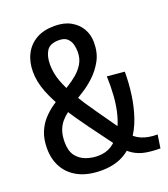

<svg xmlns="http://www.w3.org/2000/svg" viewBox="-132 -798 790 902"><g transform="rotate(-20 263.0 -347.0)"><path d="M221 10Q154 10 108 -13.5Q62 -37 38.5 -78.5Q15 -120 15 -174Q15 -221 29 -255Q43 -289 65.5 -313.5Q88 -338 114 -356Q140 -374 163 -389Q183 -402 207 -416.5Q231 -431 253.5 -450Q276 -469 291 -494Q306 -519 306 -553Q306 -570 301.5 -588.5Q297 -607 283 -620.5Q269 -634 241 -634Q196 -634 179.5 -608Q163 -582 163 -540Q163 -498 178.5 -455.5Q194 -413 223.5 -364Q253 -315 295.5 -255Q338 -195 392 -118Q403 -102 416.5 -91Q430 -80 446.5 -73Q463 -66 482.5 -62.5Q502 -59 526 -59L516 7Q477 7 444.5 1.5Q412 -4 384.5 -21Q357 -38 333 -70Q282 -139 235.5 -202Q189 -265 153.5 -322Q118 -379 97 -432Q76 -485 76 -536Q76 -585 95.5 -623Q115 -661 152 -682.5Q189 -704 244 -704Q292 -704 325 -685.5Q358 -667 375.5 -636.5Q393 -606 393 -568Q393 -516 372 -478Q351 -440 321 -412Q291 -384 260 -365Q229 -346 209 -332Q187 -317 168 -303Q149 -289 134.5 -272Q120 -255 111.5 -231.5Q103 -208 103 -174Q103 -130 121.5 -105.5Q140 -81 169 -70.5Q198 -60 229 -60Q269 -60 298 -79Q327 -98 347 -131Q367 -164 378.5 -207Q390 -250 393.5 -299Q397 -348 395 -397L482 -389Q482 -331 474 -274Q466 -217 448.5 -166Q431 -115 401 -75Q371 -35 326.5 -12.5Q282 10 221 10Z"/></g></svg>

Font: Truculenta Medium
Style: Regular
Weight: 500
Version: Version 1.002